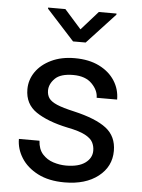

<svg xmlns="http://www.w3.org/2000/svg" viewBox="-54 -793 624 844"><g transform="rotate(5 258.0 -370.5)"><path d="M376.5 -140.1Q376.5 -159.7 367.9 -176.5Q359.4 -193.4 333.3 -207.3Q307.1 -221.2 254.9 -231.4Q166.5 -250 115.5 -284.4Q64.5 -318.8 64.5 -383.8Q64.5 -425.8 88.6 -460.7Q112.8 -495.6 157 -516.8Q201.2 -538.1 260.3 -538.1Q323.7 -538.1 368.7 -515.6Q413.6 -493.2 437.5 -455.8Q461.4 -418.5 461.4 -373H371.1Q371.1 -405.8 342.5 -434.8Q314 -463.9 260.3 -463.9Q204.1 -463.9 179.7 -439.5Q155.3 -415 155.3 -386.2Q155.3 -366.7 165 -352.5Q174.8 -338.4 200.9 -327.1Q227.1 -315.9 276.9 -304.7Q374.5 -282.2 420.7 -246.6Q466.8 -210.9 466.8 -147Q466.8 -77.6 410.9 -33.9Q355 9.8 262.7 9.8Q192.9 9.8 144.5 -15.1Q96.2 -40 71.3 -79.6Q46.4 -119.1 46.4 -163.1H137.2Q139.2 -126 158.7 -104.2Q178.2 -82.5 206.5 -73.5Q234.9 -64.5 262.7 -64.5Q317.9 -64.5 347.2 -85.9Q376.5 -107.4 376.5 -140.1ZM200.2 -749.5 273.9 -666.5 347.7 -749.5H425.8V-744.6L301.8 -610.8H246.1L124 -744.6V-749.5Z"/></g></svg>

Font: Vazirmatn RD
Style: Regular
Weight: 400
Designer: Saber Rastikerdar
Foundry: Saber Rastikerdar
Version: Version 32.102